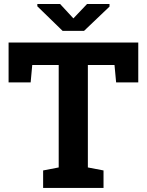

<svg xmlns="http://www.w3.org/2000/svg" viewBox="-20 -919 718 939"><path d="M190.9 0V-85.4L267.1 -100.1V-601.1H137.7L129.9 -516.1H22V-710.9H656.2V-516.1H547.9L540 -601.1H409.7V-100.1L486.3 -85.4V0ZM515.6 -899.5V-886.8L391.1 -768.1H286.1L162.6 -888.2V-899.5H273.9L338.9 -829.1L405.8 -899.5Z"/></svg>

Font: Roboto Slab LO
Style: Bold
Weight: 700
Designer: Google
Version: Version 2.000